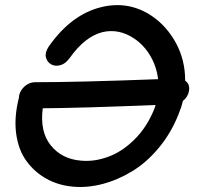

<svg xmlns="http://www.w3.org/2000/svg" viewBox="-20 -738 780 759"><path d="M270 0Q326 5 386.5 -11Q447 -27 504 -62Q560 -96 608.5 -154.5Q657 -213 686 -287Q697 -313 703 -339Q723 -355 727 -378Q732 -405 712 -419Q712 -501 675.5 -568Q639 -635 580 -675Q489 -736 381 -710Q261 -681 172 -553Q157 -530 161.5 -511.5Q166 -493 181.5 -484Q197 -475 217.5 -480Q238 -485 255 -508Q315 -593 385 -611Q450 -626 510 -586Q549 -560 574 -517.5Q599 -475 605 -425Q289 -413 118 -413Q97 -413 79 -398Q61 -383 56 -362L55 -356V-353Q35 -274 44 -209Q53 -144 85 -101Q116 -58 163.5 -31.5Q211 -5 270 0ZM300 -103Q225 -109 181 -163Q137 -217 149 -310Q304 -311 595 -323Q594 -319 592.5 -314.5Q591 -310 589 -305Q560 -234 510.5 -185.5Q461 -137 407 -118Q353 -98 300 -103Z"/></svg>

Font: Balsamiq Sans
Style: Italic
Weight: 400
Italic angle: -12°
Designer: Michael Angeles
Foundry: Balsamiq SRL
Version: Version 1.020; ttfautohint (v1.8.4.7-5d5b);gftools[0.9.26]